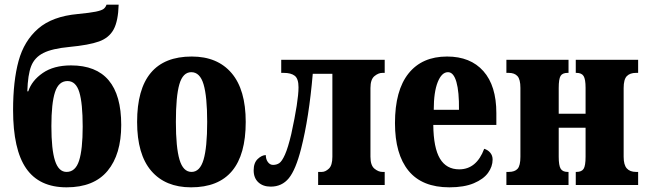

<svg xmlns="http://www.w3.org/2000/svg" viewBox="-20 -792 2764 822"><path d="M36 -321Q36 -445 59.5 -531Q83 -617 143.5 -669.5Q204 -722 313 -732Q365 -737 389.5 -742Q414 -747 423 -753.5Q432 -760 436 -772H488Q486 -702 466.5 -666Q447 -630 404 -614.5Q361 -599 277 -591Q203 -584 165.5 -565Q128 -546 113.5 -509Q99 -472 97 -401H101Q116 -447 163 -479.5Q210 -512 284 -512Q499 -512 499 -257Q499 -131 440.5 -60.5Q382 10 265 10Q148 10 92 -71Q36 -152 36 -321ZM334 -250Q334 -350 319.5 -397.5Q305 -445 269 -445Q231 -445 215.5 -397.5Q200 -350 200 -252Q200 -152 215.5 -104Q231 -56 265 -56Q303 -56 318.5 -104Q334 -152 334 -250Z M567 -270Q567 -550 801 -550Q911 -550 971.5 -479Q1032 -408 1032 -270Q1032 10 798 10Q688 10 627.5 -60.5Q567 -131 567 -270ZM867 -270Q867 -379 851.5 -431Q836 -483 799 -483Q763 -483 748 -431.5Q733 -380 733 -270Q733 -161 748.5 -108.5Q764 -56 800 -56Q836 -56 851.5 -108.5Q867 -161 867 -270Z M1066 -63Q1066 -95 1083.5 -111.5Q1101 -128 1118 -128Q1118 -110 1127 -98Q1136 -86 1149 -86Q1164 -86 1175.5 -93.5Q1187 -101 1200 -130Q1213 -159 1227 -218Q1258 -360 1258 -418Q1258 -455 1242 -467.5Q1226 -480 1195 -480H1184V-536H1627V-480H1617Q1600 -480 1583 -466Q1566 -452 1566 -415V-121Q1566 -84 1583 -70Q1600 -56 1617 -56H1627V0H1342V-56H1358Q1373 -56 1388 -70Q1403 -84 1403 -121V-476H1319Q1303 -288 1269 -155Q1246 -65 1216.5 -29Q1187 7 1139 7Q1106 7 1086 -11.5Q1066 -30 1066 -63Z M1671 -265Q1671 -405 1729 -477.5Q1787 -550 1894 -550Q1994 -550 2049.5 -487.5Q2105 -425 2105 -308V-257H1835Q1836 -159 1863.5 -113Q1891 -67 1946 -67Q2020 -67 2053 -155Q2069 -150 2079 -138Q2089 -126 2089 -109Q2089 -79 2069.5 -52Q2050 -25 2008.5 -7.5Q1967 10 1904 10Q1787 10 1729 -61Q1671 -132 1671 -265ZM1945 -322Q1946 -399 1934 -441Q1922 -483 1898 -483Q1871 -483 1854 -440.5Q1837 -398 1837 -322Z M2148 -56H2158Q2184 -56 2196 -69.5Q2208 -83 2208 -121V-416Q2208 -452 2195.5 -466Q2183 -480 2158 -480H2148V-536H2414V-480H2410Q2388 -480 2380 -467Q2372 -454 2372 -415V-305H2487V-416Q2487 -453 2478.5 -466.5Q2470 -480 2448 -480H2445V-536H2712V-480H2703Q2677 -480 2663.5 -466Q2650 -452 2650 -415V-121Q2650 -86 2663.5 -71Q2677 -56 2703 -56H2712V0H2445V-56H2448Q2470 -56 2478.5 -69Q2487 -82 2487 -121V-245H2372V-121Q2372 -83 2380.5 -69.5Q2389 -56 2410 -56H2414V0H2148Z"/></svg>

Font: Noto Serif CondBlack
Style: Regular
Weight: 900
Width: 3
Designer: Monotype Design Team
Foundry: Monotype Imaging Inc.
Version: Version 1.001